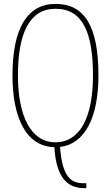

<svg xmlns="http://www.w3.org/2000/svg" viewBox="-20 -745 570 985"><path d="M411 220H423V195H410C347 195 300 168 288 9C413 -6 485 -138 485 -358C485 -610 414 -725 265 -725C118 -725 44 -596 44 -359C44 -139 115 7 259 10C269 185 341 220 411 220ZM264 -15C137 -15 72 -153 72 -358C72 -574 131 -700 265 -700C406 -700 457 -574 457 -358C457 -146 392 -15 264 -15Z"/></svg>

Font: Noto Serif ExtraCondensed Thin
Style: Regular
Weight: 100
Width: 2
Designer: Monotype Design Team
Foundry: Monotype Imaging Inc.
Version: Version 2.013